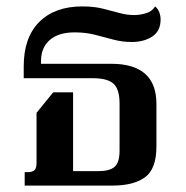

<svg xmlns="http://www.w3.org/2000/svg" viewBox="-20 -579 580 599"><path d="M57 0V-42H67Q81 -42 87.5 -48Q94 -54 94 -71V-227L146 -291H208V-45H286Q322 -45 337.5 -58.5Q353 -72 353 -109V-256Q353 -301 334 -318Q315 -335 270 -335H54V-372Q54 -462 102.5 -510.5Q151 -559 237 -559Q273 -559 301 -552Q329 -545 352.5 -538.5Q376 -532 399 -532Q416 -532 435 -537.5Q454 -543 464 -559Q481 -544 481 -518Q481 -482 455 -465Q429 -448 391 -448Q361 -448 333.5 -455.5Q306 -463 276.5 -470.5Q247 -478 213 -478Q162 -478 135 -454Q108 -430 108 -389V-380H327Q468 -380 468 -255V-122Q468 -52 432.5 -26Q397 0 331 0Z"/></svg>

Font: Noto Serif Thai SemiCondensed SemiBold
Style: Regular
Weight: 600
Width: 4
Designer: Monotype Design Team
Foundry: Monotype Imaging Inc.
Version: Version 2.002; ttfautohint (v1.8.4.7-5d5b)